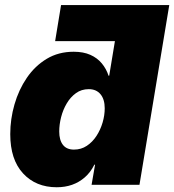

<svg xmlns="http://www.w3.org/2000/svg" viewBox="-20 -748 705 777"><path d="M542 -581.5H203.1L227.1 -727.5H665ZM209.5 9.8Q125 9.8 73.2 -46.4Q21.5 -102.5 21.5 -205.1Q21.5 -266.1 38.6 -325.4Q55.7 -384.8 88.6 -433.1Q121.6 -481.4 169.2 -510Q216.8 -538.6 278.3 -538.6Q317.4 -538.6 345.5 -526.1Q373.5 -513.7 391.8 -491.7Q410.2 -469.7 419.4 -441.4H421.9L469.2 -727.5H665L544.4 0H350.6L364.7 -81.5H361.8Q346.2 -50.3 323.2 -30.3Q300.3 -10.3 271.7 -0.2Q243.2 9.8 209.5 9.8ZM279.3 -142.6Q308.6 -142.6 331.5 -158Q354.5 -173.3 370.6 -198.2Q386.7 -223.1 395.3 -252.4Q403.8 -281.7 403.8 -309.6Q403.8 -346.2 386.7 -366.7Q369.6 -387.2 339.4 -387.2Q309.6 -387.2 287.4 -371.1Q265.1 -355 250 -329.3Q234.9 -303.7 227.3 -273.9Q219.7 -244.1 219.7 -215.8Q219.7 -181.2 234.6 -161.9Q249.5 -142.6 279.3 -142.6Z"/></svg>

Font: Inter 24pt Black
Style: Italic
Weight: 900
Italic angle: -9.3988°
Designer: Rasmus Andersson
Foundry: rsms
Version: Version 4.001;git-66647c0bb